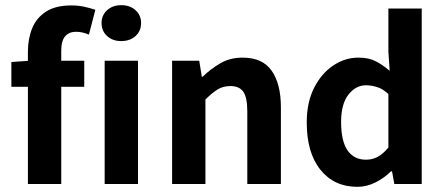

<svg xmlns="http://www.w3.org/2000/svg" viewBox="-20 -712 1718 743"><path d="M88 0V-512Q88 -562 104.5 -602.5Q121 -643 158 -667Q195 -691 256 -691Q284 -691 308 -685.5Q332 -680 349 -674L324 -578Q299 -589 274 -589Q247 -589 232 -571.5Q217 -554 217 -515V0ZM24 -376V-472L95 -477H306V-376Z M385 0V-477H514V0ZM449 -553Q416 -553 394.5 -572.5Q373 -592 373 -623Q373 -653 394.5 -672.5Q416 -692 449 -692Q483 -692 504.5 -672.5Q526 -653 526 -623Q526 -592 504.5 -572.5Q483 -553 449 -553Z M646 0V-477H751L761 -415H764Q795 -445 832.5 -467Q870 -489 919 -489Q996 -489 1031.5 -438Q1067 -387 1067 -297V0H937V-281Q937 -335 921.5 -357Q906 -379 872 -379Q843 -379 821.5 -365.5Q800 -352 775 -327V0Z M1363 11Q1273 11 1220 -55Q1167 -121 1167 -238Q1167 -316 1195.5 -372Q1224 -428 1269.5 -458.5Q1315 -489 1367 -489Q1407 -489 1434 -475Q1461 -461 1488 -438L1483 -512V-679H1612V0H1506L1497 -49H1493Q1467 -23 1433 -6Q1399 11 1363 11ZM1396 -94Q1421 -94 1441.5 -105Q1462 -116 1483 -141V-348Q1462 -368 1439.5 -375Q1417 -382 1396 -382Q1357 -382 1328.5 -346Q1300 -310 1300 -240Q1300 -166 1325 -130Q1350 -94 1396 -94Z"/></svg>

Font: Narnoor
Style: Bold
Weight: 700
Designer: S. Sridhar Murthy
Foundry: SIL International
Version: Version 3.000